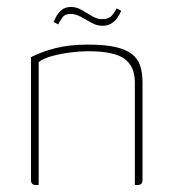

<svg xmlns="http://www.w3.org/2000/svg" viewBox="-20 -531 493 551"><path d="M83 0Q69 0 69 -14V-367Q98 -382 138 -392.5Q178 -403 233 -403Q281 -403 311.5 -396Q342 -389 359 -375.5Q376 -362 382.5 -341.5Q389 -321 389 -294V-14Q389 -10 387.5 -6.5Q386 -3 382.5 -1.5Q379 0 374 0H367V-295Q367 -340 337.5 -362Q308 -384 233 -384Q210 -384 182.5 -380.5Q155 -377 130.5 -370.5Q106 -364 91 -353V0ZM274 -457Q258 -457 243 -465.5Q228 -474 212.5 -482.5Q197 -491 182 -491Q166 -491 158.5 -480Q151 -469 147 -461L134 -468Q136 -472 139 -479Q142 -486 148 -493.5Q154 -501 162.5 -506Q171 -511 184 -511Q200 -511 215 -502Q230 -493 244.5 -484.5Q259 -476 273 -476Q293 -476 302.5 -488Q312 -500 315 -507L328 -500Q326 -496 322.5 -489Q319 -482 312.5 -474.5Q306 -467 296.5 -462Q287 -457 274 -457Z"/></svg>

Font: Genos Thin
Style: Regular
Weight: 100
Designer: Robert E. Leuschke
Foundry: Robert E. Leuschke
Version: Version 1.010